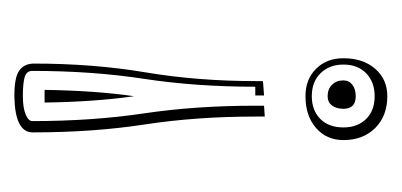

<svg xmlns="http://www.w3.org/2000/svg" viewBox="-166 -412 559 267"><g transform="rotate(90 113.5 -278.5)"><path d="M113.8 -432.6Q133.3 -432.6 145.3 -444.3Q157.2 -456.1 157.2 -476.6Q157.2 -496.1 145.5 -508.1Q133.8 -520 113.8 -520Q94.2 -520 82 -508.3Q69.8 -496.6 69.8 -476.6Q69.8 -457 81.8 -444.8Q93.8 -432.6 113.8 -432.6ZM174.8 -476.6Q174.8 -453.1 158 -438.5Q141.1 -423.8 113.8 -423.8Q90.3 -423.8 75.7 -438.5Q61 -453.1 61 -476.6Q61 -503.9 75.7 -520.8Q90.3 -537.6 113.8 -537.6Q141.1 -537.6 158 -520.8Q174.8 -503.9 174.8 -476.6ZM113.8 -454.6Q104 -454.6 97.9 -460.7Q91.8 -466.8 91.8 -476.6Q91.8 -484.4 97.9 -489Q104 -493.7 113.8 -493.7Q131.3 -493.7 131.3 -476.6Q131.3 -466.8 126.7 -460.7Q122.1 -454.6 113.8 -454.6ZM112.8 -354H100.6Q100.6 -271 89.6 -199Q78.6 -127 78.6 -43.9Q78.6 -36.1 86.9 -33.4Q95.2 -30.8 113.8 -30.8Q129.9 -30.8 139.2 -34.7Q148.4 -38.6 148.4 -43.9Q148.4 -127 137.7 -199Q127 -271 127 -354V-366.2L142.1 -367.2V-354Q142.1 -272 153.1 -200.2Q164.1 -128.4 164.1 -44.4Q164.1 -20 114.7 -19H112.8Q87.9 -19 78.4 -25.6Q68.8 -32.2 68.4 -45.4Q68.4 -128.4 80.6 -201.2Q92.8 -273.9 92.8 -356V-364.7L112.8 -366.2ZM105 -61Q106 -131.3 113.8 -185.5Q121.6 -131.3 122.6 -61Z"/></g></svg>

Font: FoglihtenNo03
Style: Regular
Weight: 500
Version: Version 0.59